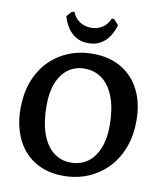

<svg xmlns="http://www.w3.org/2000/svg" viewBox="-93 -930 866 1017"><g transform="rotate(10 340.0 -421.0)"><path d="M316 12Q229 12 165 -26.5Q101 -65 66.5 -136Q32 -207 32 -302Q32 -379 55.5 -443.5Q79 -508 123 -554.5Q167 -601 227.5 -626.5Q288 -652 360 -652Q449 -652 513.5 -614Q578 -576 613 -506.5Q648 -437 648 -341Q648 -263 624 -198.5Q600 -134 555.5 -87Q511 -40 450 -14Q389 12 316 12ZM343 -64Q395 -64 433 -91Q471 -118 492 -169.5Q513 -221 513 -292Q513 -379 491 -440.5Q469 -502 428 -534.5Q387 -567 330 -567Q280 -567 242.5 -539.5Q205 -512 185 -461.5Q165 -411 165 -340Q165 -253 186.5 -191Q208 -129 248.5 -96.5Q289 -64 343 -64ZM325 -703Q285 -703 257 -720.5Q229 -738 211.5 -766Q194 -794 186 -824L210 -851L224 -854Q238 -820 265 -803Q292 -786 325 -786Q359 -786 385.5 -803Q412 -820 426 -854L440 -851L464 -824Q456 -794 438.5 -766Q421 -738 393 -720.5Q365 -703 325 -703Z"/></g></svg>

Font: Alegreya SemiBold
Style: Regular
Weight: 600
Designer: Juan Pablo del Peral
Foundry: Huerta Tipografica
Version: Version 2.009